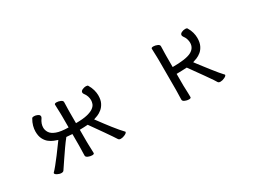

<svg xmlns="http://www.w3.org/2000/svg" viewBox="-17 -977 2035 1484"><g transform="rotate(-30 1000.0 -235.0)"><path d="M457 -209Q443 -210 431 -211Q419 -212 405 -213Q381 -183 355.5 -146.5Q330 -110 307.5 -76.5Q285 -43 270.5 -21.5Q256 0 256 0Q250 10 234 10Q217 10 199 0.5Q181 -9 181 -18Q181 -21 183 -23Q196 -35 219 -63.5Q242 -92 267 -125Q292 -158 312 -186Q332 -214 340 -224Q327 -228 306.5 -236Q286 -244 266 -259.5Q246 -275 232.5 -301.5Q219 -328 219 -368Q219 -391 226 -417Q233 -443 249 -470Q253 -477 268 -477Q283 -477 299.5 -469.5Q316 -462 316 -448Q316 -442 311 -434Q298 -416 292 -398.5Q286 -381 286 -364Q286 -341 300 -319Q314 -297 351 -283Q388 -269 457 -268V-366Q457 -376 456.5 -397Q456 -418 455 -440Q454 -462 454 -473Q454 -483 473 -483Q489 -483 507 -475.5Q525 -468 525 -455Q525 -447 524.5 -430.5Q524 -414 523.5 -396Q523 -378 523 -366V-268Q587 -268 625 -277.5Q663 -287 682 -301.5Q701 -316 707 -332.5Q713 -349 713 -364Q713 -381 707.5 -398.5Q702 -416 688 -434Q683 -442 683 -448Q683 -462 699.5 -469.5Q716 -477 731 -477Q746 -477 750 -470Q766 -443 773 -417Q780 -391 780 -368Q780 -328 766.5 -301.5Q753 -275 733 -259Q713 -243 693 -235Q673 -227 659 -223Q662 -219 675 -201.5Q688 -184 707 -158.5Q726 -133 747 -106.5Q768 -80 787 -57.5Q806 -35 818 -23Q821 -22 821 -18Q821 -9 801.5 0.5Q782 10 764 10Q748 10 742 0Q736 -10 718 -36.5Q700 -63 677 -96Q654 -129 631.5 -160.5Q609 -192 595 -212Q576 -211 559.5 -210Q543 -209 523 -209V-106Q523 -100 523.5 -79Q524 -58 525 -35Q526 -12 526 0Q526 10 507 10Q491 10 473 2.5Q455 -5 455 -18Q455 -26 455.5 -44.5Q456 -63 456.5 -81Q457 -99 457 -106Z M1321 -366Q1321 -376 1320.5 -397Q1320 -418 1319 -440Q1318 -462 1318 -473Q1318 -483 1337 -483Q1353 -483 1371 -475.5Q1389 -468 1389 -455Q1389 -447 1388.5 -430.5Q1388 -414 1387.5 -396Q1387 -378 1387 -366V-270Q1505 -270 1551.5 -293.5Q1598 -317 1598 -366Q1598 -382 1592.5 -399.5Q1587 -417 1574 -434Q1569 -442 1569 -448Q1569 -462 1585.5 -469.5Q1602 -477 1617 -477Q1632 -477 1636 -470Q1652 -443 1658.5 -418Q1665 -393 1665 -370Q1665 -330 1652 -303Q1639 -276 1619.5 -260Q1600 -244 1579 -235.5Q1558 -227 1543 -223Q1544 -221 1557.5 -203.5Q1571 -186 1591 -160Q1611 -134 1633 -106Q1655 -78 1674.5 -54.5Q1694 -31 1705 -20Q1708 -19 1708 -15Q1708 -6 1688.5 3.5Q1669 13 1651 13Q1635 13 1629 3Q1626 -4 1612.5 -23.5Q1599 -43 1568 -87.5Q1537 -132 1479 -212Q1460 -211 1433.5 -210Q1407 -209 1387 -209V-106Q1387 -100 1388 -79Q1389 -58 1389.5 -35Q1390 -12 1390 0Q1390 10 1371 10Q1355 10 1337 2.5Q1319 -5 1319 -18Q1319 -26 1319.5 -44.5Q1320 -63 1320.5 -81Q1321 -99 1321 -106Z"/></g></svg>

Font: Moon Stars Kai T HW
Style: Regular
Weight: 400
Designer: GuiWonder
Version: Version 1.101